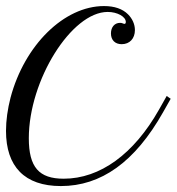

<svg xmlns="http://www.w3.org/2000/svg" viewBox="-37 -608 586 637"><path d="M366.7 -461.4C393.1 -461.4 410.6 -480 410.6 -508.3C410.6 -527.3 402.3 -545.9 387.7 -560.5C369.6 -578.6 342.8 -587.9 308.1 -587.9C175.8 -587.9 44.4 -458.5 -2 -284.2C-11.7 -246.6 -17.1 -208.5 -17.1 -173.8C-17.1 -55.7 44.4 9.3 165 9.3C298.3 9.3 410.6 -70.3 503.9 -235.4L529.3 -280.3L516.1 -289.6L490.7 -244.6C407.2 -96.7 294.9 -15.1 174.3 -15.1C92.3 -15.1 58.6 -53.2 58.6 -149.4C58.6 -341.8 200.2 -568.4 320.3 -568.4C352.1 -568.4 380.4 -552.7 380.4 -535.2C380.4 -531.2 378.9 -528.8 376 -528.8C375 -528.8 374 -528.8 370.6 -530.3C367.2 -531.7 364.3 -532.2 361.3 -532.2C343.3 -532.2 331.1 -518.1 331.1 -497.1C331.1 -475.1 344.7 -461.4 366.7 -461.4Z"/></svg>

Font: Petit Formal Script
Style: Regular
Weight: 400
Designer: Pablo Impallari, Brenda Gallo, Rodrigo Fuenzalida
Foundry: Pablo Impallari, Brenda Gallo, Rodrigo Fuenzalida
Version: Version 1.001